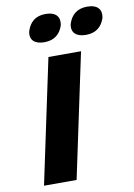

<svg xmlns="http://www.w3.org/2000/svg" viewBox="-97 -959 713 1021"><g transform="rotate(-10 259.5 -449.0)"><path d="M198 -670 56 0H232L374 -670ZM121 -822C111 -776 139 -751 191 -751C247 -751 277 -781 291 -822L292 -825C301 -867 280 -898 222 -898C166 -898 136 -868 122 -825ZM345 -822C335 -776 364 -751 416 -751C472 -751 502 -781 516 -822L517 -825C526 -867 505 -898 447 -898C391 -898 360 -868 346 -825Z"/></g></svg>

Font: LT Wave Black
Style: Italic
Weight: 900
Designer: Daniel Lyons
Version: Version 2.5 (Glyphs App)